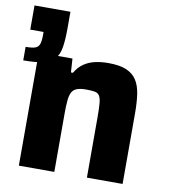

<svg xmlns="http://www.w3.org/2000/svg" viewBox="-80 -783 765 853"><g transform="rotate(10 302.0 -356.5)"><path d="M62 0V-510H214L218 -448H227Q242 -474 264 -489.5Q286 -505 314 -511.5Q342 -518 375 -518Q426 -518 456.5 -505Q487 -492 503 -467Q519 -442 524.5 -405Q530 -368 530 -319V0H369V-270Q369 -311 367 -334.5Q365 -358 358 -369Q351 -380 336.5 -382.5Q322 -385 298 -385Q273 -385 257.5 -379.5Q242 -374 234.5 -361Q227 -348 224.5 -324.5Q222 -301 222 -266V0ZM0 -464V-525Q29 -525 43 -530Q57 -535 62 -549Q67 -563 67 -588V-604H7V-713H169V-639Q169 -587 163.5 -553Q158 -519 141 -499.5Q124 -480 90.5 -472Q57 -464 0 -464Z"/></g></svg>

Font: Saira Thin
Style: Bold
Weight: 700
Version: Version 1.101